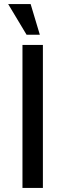

<svg xmlns="http://www.w3.org/2000/svg" viewBox="-20 -920 318 940"><path d="M110 -750 20 -900H130L175 -750ZM90 0V-700H190V0Z"/></svg>

Font: Scada
Style: Regular
Weight: 400
Designer: Jovanny Lemonad
Foundry: Jovanny Lemonad
Version: Version 4.100;PS 004.100;hotconv 1.0.88;makeotf.lib2.5.64775